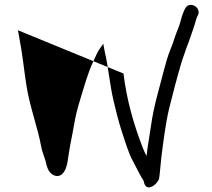

<svg xmlns="http://www.w3.org/2000/svg" viewBox="-20 -723 888 803"><path d="M54.8 -596.6C57.4 -587.1 59 -573.3 61.7 -559.5C73.7 -499.8 80.3 -430.5 90.6 -365.1C105.3 -272.1 137 -194.3 152.7 -107.8C156.4 -87.7 165 -69 170 -51.6C174.5 -35.6 177.9 -1 206.9 10.6C232.5 20.9 248.1 -0.9 254.7 -17.7C261.8 -35.9 264.6 -57.9 266.4 -71.4C272.5 -116.7 282.9 -158.9 290.3 -204C296.2 -239.5 304.1 -269.7 315 -305.4C331.2 -358.3 347.8 -419.3 369.3 -464.1C380.4 -487.4 388 -508.3 400.8 -524.2C405.4 -530 407.6 -534 411.8 -540.5C414.2 -529.1 416.3 -513.8 418.8 -503.1C433.3 -442.6 439.3 -367 454.8 -302.1C465.8 -256.4 475.4 -215.3 490.1 -171.1C502.6 -133.5 517.1 -82.6 537 -47C548.2 -27 560.9 0.8 573.3 21.4C578 29.3 580.5 30.6 581.6 37.1C583.3 47 589.4 62.4 604.7 60.7C625.9 58.3 644.1 32 645.4 23.9C649.9 -6.2 650.9 -33.3 654.4 -61.4C662.7 -127.6 672.6 -209.2 688.1 -272C704.3 -337.4 720.3 -398.4 738 -458.5C745.3 -483.4 752.3 -498.8 759.8 -522.9L769.7 -548.7C777.3 -568.5 782.7 -587.8 789.7 -606.6C796 -623.4 800.1 -646 806.9 -657.8C825.9 -690.8 772 -722.9 753.8 -686.6C747.2 -673.3 740.2 -655.2 736.3 -638.3C730.9 -614.6 720.5 -595.1 712.1 -570L703.2 -543.2C700.5 -535.1 696.3 -525.4 692.4 -515.6C681.6 -488.7 671.9 -454.6 663.9 -423.2C645.9 -352.3 623 -280.3 611.6 -197.7C605 -150 597.3 -113.4 592.9 -70.9C588.9 -78.4 584.3 -86.5 577.6 -103.7C540.9 -198.3 510.7 -299.4 496.4 -415.5Z"/></svg>

Font: CiSf OpenHand
Style: Bd
Weight: 400
Foundry: Cannot Into Space Fonts
Version: Version 0.7892